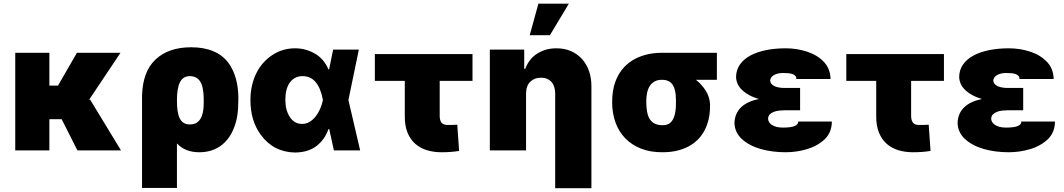

<svg xmlns="http://www.w3.org/2000/svg" viewBox="-20 -814 5760 1039"><path d="M634.9 0H399.1L313.6 -169H247.2V0H62.5V-528.4H247.2V-350.9H294L396.3 -528.4H632.1L461.6 -273.4L467.3 -275.6Z M937.5 203.1H748.6V-294Q751.4 -425.8 821.4 -491.8Q892 -558.2 1014.2 -558.2Q1154.5 -558.2 1218 -471.2Q1269.9 -398.1 1269.9 -280.2Q1269.9 -252.5 1268.5 -229.9Q1267 -207.4 1264.2 -188.9Q1258.5 -152.3 1245 -119.3Q1233.3 -89.8 1215.7 -66.1Q1198.2 -42.3 1174.9 -25.4Q1151.6 -8.5 1122.5 0.7Q1093.4 9.9 1058.2 9.9Q981.5 9.9 937.5 -38ZM1008.5 -140.6Q1071 -140.6 1080.6 -223Q1081.3 -232.2 1081.9 -240.9Q1082.4 -249.6 1082.4 -258.5V-280.5Q1082.4 -311.8 1076.7 -338.1Q1063.2 -402 1007.1 -402Q987.6 -402 974.3 -392.9Q960.9 -383.9 952.8 -366.8Q944.6 -349.8 941.1 -325.3Q937.5 -300.8 937.5 -269.9Q937.5 -236.9 941.2 -212.5Q945 -188.2 953.3 -172.2Q961.6 -156.2 975.1 -148.4Q988.6 -140.6 1008.5 -140.6Z M1576.7 11.4Q1458.8 9.2 1390.3 -85.9Q1335.2 -161.2 1335.2 -272.7Q1335.2 -316.4 1344.3 -353.9Q1353.3 -391.3 1369.3 -422.1Q1385.3 -452.8 1407.3 -476.7Q1429.3 -500.7 1455.6 -517.4Q1510.3 -552.6 1576.7 -552.6Q1634.2 -552.6 1683.6 -524.1Q1733 -495.7 1757.1 -438.9H1761L1782.7 -545.5H1921.9L1865.4 -272.7L1929 0H1786.9L1761.7 -115.1H1757.1Q1739 -60.7 1694.2 -25.2Q1649.9 10.3 1576.7 11.4ZM1613.6 -143.5Q1636.4 -143.1 1655.2 -154.5Q1674 -165.8 1688.4 -184.1Q1702.8 -202.4 1712.5 -225.3Q1722.3 -248.2 1727.3 -271.3L1727.6 -272.7L1727.3 -274.1Q1703.1 -402 1617.9 -402Q1594.5 -402 1576.9 -392.6Q1559.3 -383.2 1547.6 -366.3Q1535.9 -349.4 1530 -326.3Q1524.1 -303.3 1524.1 -275.6Q1524.1 -217 1548.7 -180.4Q1573.2 -143.5 1613.6 -143.5Z M2369.3 9.9Q2326.7 9.9 2290.1 -1.2Q2253.6 -12.4 2226.7 -36.2Q2199.9 -60 2185 -97.1Q2170.1 -134.2 2170.5 -186.1V-376.4H2008.5V-521.3H2536.9V-376.4H2359.4V-187.5Q2359.4 -176.1 2361.5 -167.1Q2363.6 -158 2368.4 -151.5Q2373.2 -144.9 2381.4 -141.3Q2389.6 -137.8 2402 -137.8Q2419.4 -137.8 2432.4 -138.1Q2445.3 -138.5 2454.5 -139.2L2464.5 2.8Q2442.1 6.4 2418.5 8.2Q2394.9 9.9 2369.3 9.9Z M3180.4 204.5H2984.4V-306.8Q2984.4 -325.3 2979.9 -341.1Q2975.5 -356.9 2965.9 -368.6Q2956.3 -380.3 2941.6 -386.9Q2926.8 -393.5 2906.2 -393.5Q2872.2 -393.5 2849.1 -371.4Q2826.7 -349.4 2826.7 -306.8V0H2630.7V-545.5H2816.8V-441.8H2822.4Q2843.4 -497.2 2888.1 -524.5Q2933.2 -552.6 2990.1 -552.6Q3034.1 -552.9 3069.4 -537.5Q3104.8 -522 3129.4 -494.7Q3154.1 -467.3 3167.3 -429.7Q3180.4 -392 3180.4 -348ZM2956 -623.6H2846.6L2893.5 -794H3058.2Z M3565.3 9.9Q3499.6 10.3 3448.9 -9.8Q3398.1 -29.8 3363.5 -65.7Q3328.8 -101.6 3310.9 -150.9Q3293 -200.3 3292.6 -258.5Q3292.6 -326.7 3310.4 -372.9Q3323.2 -408 3345.7 -436.8Q3368.3 -465.6 3400 -485.8Q3431.8 -506 3472.8 -517.2Q3513.8 -528.4 3563.9 -528.4H3859.4V-382.1H3746.1Q3777.7 -357.2 3799.4 -322.8Q3820.7 -289.4 3822.4 -248.6Q3822.4 -232.6 3821.7 -218.8Q3821 -204.9 3819.2 -191.9Q3817.5 -179 3814.3 -166.2Q3811.1 -153.4 3806.5 -140.3Q3794.7 -106.5 3773.8 -78.8Q3752.8 -51.1 3722.7 -31.4Q3692.5 -11.7 3653.2 -0.9Q3614 9.9 3565.3 9.9ZM3565.3 -136.4Q3594.8 -136.4 3610.4 -152.3Q3637.8 -180.8 3637.8 -253.6V-274.1Q3637.8 -303.3 3632.1 -326.3Q3619 -382.1 3563.9 -382.1Q3539.1 -382.5 3522.5 -373.2Q3506 -364 3496.1 -348.4Q3486.2 -332.7 3481.9 -312.3Q3477.6 -291.9 3477.3 -269.9Q3477.3 -221.9 3484.7 -196Q3500.7 -136.4 3565.3 -136.4Z M4231.5 9.9Q4157.7 9.9 4094.5 -8.2Q4031.2 -27 3992.5 -63.6Q3955.6 -99.4 3954.5 -149.1Q3955.6 -175.8 3964.8 -196.9Q3974.1 -218 3990.9 -234Q4007.8 -250 4031.8 -261Q4055.8 -272 4086.3 -278.4Q4058.6 -286.2 4036.9 -297.8Q4015.3 -309.3 3998.2 -324.6Q3964.8 -354.8 3963.1 -397.7Q3963.8 -436.4 3984.4 -465.4Q4005 -494.3 4041 -513.7Q4077.1 -533 4125.9 -542.8Q4174.7 -552.6 4231.5 -552.6Q4294 -552.6 4349.8 -533.7Q4405.2 -515.3 4441.1 -476.2Q4473.7 -439.3 4474.4 -386.4H4289.8Q4289.8 -396.7 4284.3 -403.1Q4278.8 -409.4 4269.2 -413Q4259.6 -416.5 4246.6 -417.8Q4233.7 -419 4218.8 -419Q4200.3 -419 4187 -415.3Q4173.7 -411.6 4165 -405.7Q4156.2 -399.9 4152.2 -392.6Q4148.1 -385.3 4147.7 -377.8Q4149.1 -358.3 4170.8 -348Q4192.1 -338.1 4224.4 -338.1H4309.7V-217.3H4224.4Q4211.6 -217.3 4196.4 -215.6Q4181.1 -213.8 4167.8 -208.8Q4154.5 -203.8 4145.6 -194.8Q4136.7 -185.7 4136.4 -170.5Q4136.7 -162.6 4141.2 -154.5Q4145.6 -146.3 4155.2 -139.4Q4164.8 -132.5 4179.7 -128Q4194.6 -123.6 4215.9 -123.6Q4259.6 -123.6 4279.7 -131.7Q4299.7 -139.9 4299.7 -156.2H4481.5Q4481.2 -99.1 4444.6 -62.1Q4404.8 -24.1 4347.7 -7.1Q4290.5 9.9 4231.5 9.9Z M4920.5 9.9Q4877.8 9.9 4841.3 -1.2Q4804.7 -12.4 4777.9 -36.2Q4751.1 -60 4736.2 -97.1Q4721.2 -134.2 4721.6 -186.1V-376.4H4559.7V-521.3H5088.1V-376.4H4910.5V-187.5Q4910.5 -176.1 4912.6 -167.1Q4914.8 -158 4919.6 -151.5Q4924.4 -144.9 4932.5 -141.3Q4940.7 -137.8 4953.1 -137.8Q4970.5 -137.8 4983.5 -138.1Q4996.4 -138.5 5005.7 -139.2L5015.6 2.8Q4993.3 6.4 4969.6 8.2Q4946 9.9 4920.5 9.9Z M5438.9 9.9Q5365.1 9.9 5301.8 -8.2Q5238.6 -27 5199.9 -63.6Q5163 -99.4 5161.9 -149.1Q5163 -175.8 5172.2 -196.9Q5181.5 -218 5198.3 -234Q5215.2 -250 5239.2 -261Q5263.1 -272 5293.7 -278.4Q5266 -286.2 5244.3 -297.8Q5222.7 -309.3 5205.6 -324.6Q5172.2 -354.8 5170.5 -397.7Q5171.2 -436.4 5191.8 -465.4Q5212.4 -494.3 5248.4 -513.7Q5284.4 -533 5333.3 -542.8Q5382.1 -552.6 5438.9 -552.6Q5501.4 -552.6 5557.2 -533.7Q5612.6 -515.3 5648.4 -476.2Q5681.1 -439.3 5681.8 -386.4H5497.2Q5497.2 -396.7 5491.7 -403.1Q5486.2 -409.4 5476.6 -413Q5467 -416.5 5454 -417.8Q5441.1 -419 5426.1 -419Q5407.7 -419 5394.4 -415.3Q5381 -411.6 5372.3 -405.7Q5363.6 -399.9 5359.6 -392.6Q5355.5 -385.3 5355.1 -377.8Q5356.5 -358.3 5378.2 -348Q5399.5 -338.1 5431.8 -338.1H5517V-217.3H5431.8Q5419 -217.3 5403.8 -215.6Q5388.5 -213.8 5375.2 -208.8Q5361.9 -203.8 5353 -194.8Q5344.1 -185.7 5343.8 -170.5Q5344.1 -162.6 5348.5 -154.5Q5353 -146.3 5362.6 -139.4Q5372.2 -132.5 5387.1 -128Q5402 -123.6 5423.3 -123.6Q5467 -123.6 5487 -131.7Q5507.1 -139.9 5507.1 -156.2H5688.9Q5688.6 -99.1 5652 -62.1Q5612.2 -24.1 5555 -7.1Q5497.9 9.9 5438.9 9.9Z"/></svg>

Font: Linik Sans Black
Style: Regular
Weight: 900
Designer: Fonts by Rasmus Andersson / Changes by Cristiano Sobral with parts from Marc Monis
Foundry: rsms
Version: Version 3.020; ttfautohint (v1.6)